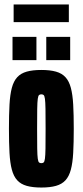

<svg xmlns="http://www.w3.org/2000/svg" viewBox="-20 -831 370 859"><path d="M165 8Q126 8 99.5 0.5Q73 -7 57 -24.5Q41 -42 33 -72Q25 -102 22.5 -147Q20 -192 20 -255Q20 -318 22.5 -363Q25 -408 33 -438Q41 -468 57 -485.5Q73 -503 99.5 -510.5Q126 -518 165 -518Q204 -518 230.5 -510.5Q257 -503 273 -485.5Q289 -468 297 -438Q305 -408 307.5 -363Q310 -318 310 -255Q310 -192 307.5 -147Q305 -102 297 -72Q289 -42 273 -24.5Q257 -7 230.5 0.5Q204 8 165 8ZM165 -101Q171 -101 175 -104Q179 -107 181 -121Q183 -135 183.5 -166.5Q184 -198 184 -255Q184 -312 183.5 -343.5Q183 -375 181 -389Q179 -403 175 -406Q171 -409 165 -409Q159 -409 155 -406Q151 -403 149 -389Q147 -375 146.5 -343.5Q146 -312 146 -255Q146 -198 146.5 -166.5Q147 -135 149 -121Q151 -107 155 -104Q159 -101 165 -101ZM36 -562V-666H143V-562ZM187 -562V-666H294V-562ZM41 -732V-811H288V-732Z"/></svg>

Font: Saira UltraCondensed Black
Style: Regular
Weight: 900
Width: 1
Designer: Hector Gatti with collaboration of the Omnibus-Type team
Foundry: Omnibus-Type
Version: Version 1.101